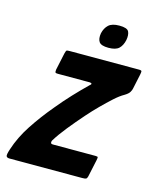

<svg xmlns="http://www.w3.org/2000/svg" viewBox="-119 -689 623 759"><g transform="rotate(15 192.0 -310.0)"><path d="M-16 -35Q1 -88 34.5 -139Q68 -190 110 -240Q137 -273 166 -304Q195 -335 223 -362Q227 -365 228.5 -368Q230 -371 222 -373H90Q82 -373 80 -375Q78 -377 79 -387L94 -457Q97 -469 99.5 -470.5Q102 -472 113 -472H395Q406 -472 406.5 -468Q407 -464 405 -454L392 -393Q391 -387 386 -378.5Q381 -370 366 -361Q348 -351 326.5 -331.5Q305 -312 282 -289Q259 -266 237 -241Q207 -207 180 -173.5Q153 -140 136 -112Q134 -108 134.5 -103Q135 -98 144 -98H318Q327 -98 327.5 -95Q328 -92 326 -82L311 -12Q309 -4 305 -2Q301 0 289 0H-8Q-18 0 -21 -5.5Q-24 -11 -16 -35ZM317 -572Q312 -549 299 -536.5Q286 -524 256 -524Q226 -524 217.5 -536.5Q209 -549 213 -572Q218 -594 232 -607Q246 -620 276 -620Q308 -620 314.5 -607Q321 -594 317 -572Z"/></g></svg>

Font: Glory Thin
Style: Bold Italic
Weight: 700
Italic angle: -12°
Version: Version 1.011